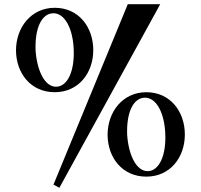

<svg xmlns="http://www.w3.org/2000/svg" viewBox="-20 -820 955 912"><path d="M262 72 741 -800H587L234 57ZM240 -382C353 -382 423 -473 423 -582C423 -691 354 -783 240 -783C129 -783 56 -691 56 -580C57 -473 125 -382 240 -382ZM246 -408C193 -408 156 -483 149 -580C145 -687 178 -757 234 -757C288 -757 326 -684 330 -587C335 -485 302 -408 246 -408ZM675 19C788 19 858 -72 858 -181C858 -290 789 -382 675 -382C564 -382 491 -290 491 -179C492 -72 560 19 675 19ZM681 -7C628 -7 591 -82 584 -179C580 -286 613 -356 669 -356C723 -356 761 -283 765 -186C770 -84 737 -7 681 -7Z"/></svg>

Font: Sinistre
Style: Bold
Weight: 700
Designer: Jules Durand
Foundry: Collletttivo
Version: Version 69.420;Glyphs 3.2 (3217)